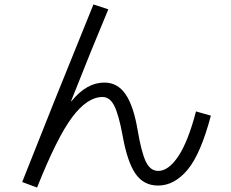

<svg xmlns="http://www.w3.org/2000/svg" viewBox="-20 -799 1040 865"><path d="M468 -757Q396 -586 300 -343H302Q370 -427 450 -427Q510 -427 546 -374Q582 -321 600 -213Q617 -113 637 -71Q657 -29 693 -29Q739 -29 783 -94.5Q827 -160 863 -297L930 -278Q884 -104 824.5 -33.5Q765 37 692 37Q627 37 590 -17Q553 -71 532 -190Q515 -282 495 -322Q475 -362 442 -362Q373 -362 304.5 -270Q236 -178 147 46L80 21Q207 -302 401 -779Z"/></svg>

Font: Mplus 1p
Style: Regular
Weight: 400
Version: Version 1.061